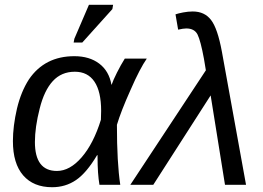

<svg xmlns="http://www.w3.org/2000/svg" viewBox="-20 -773 1102 803"><path d="M291 -538Q354 -538 395 -507Q436 -476 446 -419H447Q453 -437 469 -469Q485 -501 502 -528H594Q580 -508 563 -475.5Q546 -443 526 -397Q486 -308 469 -251Q469 -171 472.5 -108.5Q476 -46 483 0H396Q388 -46 388 -116V-124H386Q342 -50 298 -20Q254 10 198 10Q120 10 77 -39.5Q34 -89 34 -183Q34 -245 51 -319Q68 -390 101 -441Q167 -538 291 -538ZM293 -473Q237 -473 201 -434Q165 -395 146 -319Q126 -241 126 -179Q126 -58 218 -58Q272 -58 321.5 -115Q371 -172 402 -272L403 -309Q403 -390 375 -431.5Q347 -473 293 -473ZM288 -595 291 -611 352 -753H453L450 -735L324 -595Z M841 -479 833 -527Q819 -603 806 -629Q793 -654 759 -654Q747 -654 725 -649L714 -713Q719 -715 727.5 -717Q736 -719 746 -721Q756 -723 766.5 -724Q777 -725 786 -725Q836 -725 863 -689Q890 -654 908 -557L1009 0H921L861 -374L621 0H525Z"/></svg>

Font: Libra Sans Modern
Style: Italic
Weight: 400
Italic angle: -12°
Foundry: Stefan Peev, Context Ltd
Version: Version 1.000